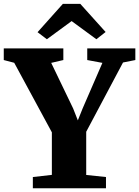

<svg xmlns="http://www.w3.org/2000/svg" viewBox="-42 -1000 739 1020"><path d="M233.5 -71V-297L33.5 -666.5L-22 -681V-743H294.5V-681L230 -666L346.5 -424L371.5 -360.5L397 -424L502 -666L421.5 -681V-743H677V-681L611.5 -668L416 -300V-70.5L521 -59.5V0H132.5V-59.5ZM207 -791.5 157.5 -829 292 -979.5H384.5L519 -830L470 -791.5L338.5 -888Z"/></svg>

Font: Merriweather 36pt Black
Style: Regular
Weight: 900
Version: Version 2.100